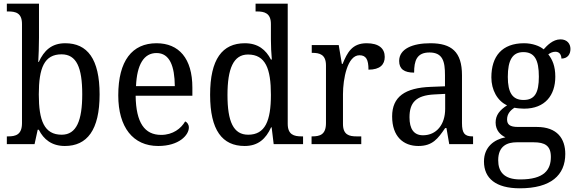

<svg xmlns="http://www.w3.org/2000/svg" viewBox="-20 -780 3117 1039"><path d="M331 10C451 10 519 -76 519 -269C519 -461 453 -546 333 -546C259 -546 218 -506 190 -445H187C189 -470 191 -540 191 -576V-760H17V-718H24C65 -718 99 -710 99 -650V-114C99 -51 65 -42 24 -42H17V0H167L184 -78H190C216 -26 260 10 331 10ZM314 -51C219 -51 190 -128 190 -269C190 -413 220 -486 313 -486C394 -486 425 -415 425 -270C425 -128 394 -51 314 -51Z M836 10C949 10 1002 -49 1002 -90C1002 -107 992 -119 982 -123C960 -85 916 -50 852 -50C763 -50 716 -115 714 -262H1021V-306C1021 -464 948 -546 827 -546C695 -546 620 -451 620 -264C620 -91 700 10 836 10ZM926 -314H716C721 -430 758 -493 827 -493C899 -493 925 -421 926 -314Z M1304 10C1377 10 1419 -29 1447 -91H1450L1461 0H1620V-42H1612C1571 -42 1537 -51 1537 -110V-760H1363V-718H1371C1411 -718 1446 -709 1446 -650V-566C1446 -532 1448 -490 1451 -458H1446C1419 -510 1377 -546 1305 -546C1183 -546 1117 -460 1117 -267C1117 -75 1183 10 1304 10ZM1323 -51C1243 -51 1211 -122 1211 -266C1211 -408 1243 -485 1322 -485C1417 -485 1446 -408 1446 -267C1446 -126 1415 -51 1323 -51Z M1666 0H1935V-42H1910C1870 -42 1836 -50 1836 -109V-270C1836 -353 1860 -481 1925 -481C1961 -481 1974 -458 1974 -403C2037 -403 2062 -431 2062 -472C2062 -518 2030 -546 1964 -546C1885 -546 1859 -495 1834 -434H1830L1813 -536H1667V-494H1670C1710 -494 1744 -485 1744 -426V-114C1744 -51 1711 -42 1669 -42H1666Z M2244 10C2321 10 2350 -30 2389 -87H2396L2411 0H2540V-42H2537C2495 -42 2480 -58 2480 -114V-373C2480 -500 2423 -546 2309 -546C2213 -546 2140 -516 2140 -450C2140 -406 2168 -387 2221 -387C2221 -451 2235 -496 2304 -496C2377 -496 2388 -446 2388 -373V-313L2312 -310C2171 -305 2102 -256 2102 -150C2102 -41 2163 10 2244 10ZM2269 -48C2219 -48 2196 -83 2196 -145C2196 -223 2229 -264 2331 -269L2389 -272V-191C2389 -106 2342 -48 2269 -48Z M2793 239C2961 239 3039 168 3039 53C3039 -29 2996 -93 2885 -93H2783C2738 -93 2724 -107 2724 -134C2724 -164 2743 -184 2764 -197C2777 -194 2801 -192 2816 -192C2930 -192 2985 -265 2985 -365C2985 -423 2969 -458 2947 -486C2959 -494 2970 -500 2986 -500C3009 -500 3018 -481 3018 -463C3052 -463 3067 -487 3067 -515C3067 -543 3049 -567 3013 -567C2971 -567 2939 -532 2922 -513C2901 -531 2861 -546 2816 -546C2697 -546 2639 -476 2639 -361C2639 -294 2671 -234 2724 -210C2684 -184 2662 -157 2662 -117C2662 -74 2689 -49 2715 -37C2654 -25 2599 15 2599 94C2599 185 2663 239 2793 239ZM2813 -239C2753 -239 2728 -279 2728 -364C2728 -454 2753 -498 2812 -498C2873 -498 2896 -456 2896 -365C2896 -278 2874 -239 2813 -239ZM2795 191C2705 191 2676 147 2676 87C2676 9 2726 -10 2776 -10H2868C2928 -10 2961 8 2961 69C2961 139 2925 191 2795 191Z"/></svg>

Font: Noto Serif Sinhala SemiCondensed
Style: Regular
Weight: 400
Width: 4
Designer: Jelle Bosma - Monotype Design Team
Foundry: Monotype Imaging Inc.
Version: Version 2.007